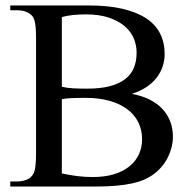

<svg xmlns="http://www.w3.org/2000/svg" viewBox="-20 -682 690 702"><path d="M499.5 -173.3Q499.5 -206.1 486.1 -233.9Q472.7 -261.7 446.5 -281.7Q420.4 -301.8 381.8 -313Q343.3 -324.2 293 -324.2Q261.7 -324.2 240.7 -323.2Q219.7 -322.3 206.1 -319.3V-47.9Q235.4 -41.5 262.9 -38.1Q290.5 -34.7 318.8 -34.7Q362.8 -34.7 396.5 -44.9Q430.2 -55.2 453.1 -73.7Q476.1 -92.3 487.8 -117.7Q499.5 -143.1 499.5 -173.3ZM479.5 -489.7Q479.5 -518.1 468.3 -543.5Q457 -568.8 433.8 -587.9Q410.6 -606.9 376 -618.2Q341.3 -629.4 294.4 -629.4Q269.5 -629.4 247.6 -627.2Q225.6 -625 206.1 -619.6V-364.7Q225.1 -360.4 247.6 -359.1Q270 -357.9 299.3 -357.9Q347.7 -357.9 381.8 -366.9Q416 -376 437.7 -392.8Q459.5 -409.7 469.5 -434.1Q479.5 -458.5 479.5 -489.7ZM17.6 -662.1H303.2Q375 -662.1 427.5 -649.9Q480 -637.7 514.4 -615Q548.8 -592.3 565.4 -559.3Q582 -526.4 582 -484.9Q582 -460.9 574.5 -438.5Q566.9 -416 552 -397Q537.1 -377.9 514.4 -363Q491.7 -348.1 461.9 -338.9Q501 -331.5 529.3 -316.7Q557.6 -301.8 576.2 -281Q594.7 -260.3 603.5 -234.9Q612.3 -209.5 612.3 -181.2Q612.3 -146 595.2 -109.9Q578.1 -73.7 545.4 -47.9Q529.8 -35.6 510 -26.6Q490.2 -17.6 464.1 -11.7Q438 -5.9 404.8 -2.9Q371.6 0 329.1 0H17.6V-18.6H41.5Q62 -18.6 77.4 -24.9Q92.8 -31.2 101.1 -44.9Q111.8 -62 111.8 -117.7V-545.4Q111.8 -576.2 108.6 -595.7Q105.5 -615.2 98.1 -623.5Q79.1 -644.5 41.5 -644.5H17.6Z"/></svg>

Font: Tai Heritage Pro
Style: Regular
Weight: 400
Designer: Faah Baccam, Walt Agee, Victor Gaultney, Annie Olsen
Foundry: SIL International
Version: Version 2.600